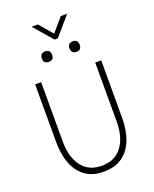

<svg xmlns="http://www.w3.org/2000/svg" viewBox="-191 -1177 1033 1292"><g transform="rotate(-20 325.5 -531.5)"><path d="M315 -939 199 -1073H244L326 -977L408 -1073H454L338 -939ZM191 -848Q191 -886 228 -886Q264 -886 264 -848Q264 -811 228 -811Q191 -811 191 -848ZM389 -848Q389 -886 426 -886Q462 -886 462 -848Q462 -811 426 -811Q389 -811 389 -848ZM89 -287V-700H132V-273Q132 -164 181.5 -98Q231 -32 325 -32Q419 -32 469 -98.5Q519 -165 519 -277V-700H562V-287Q562 -201 536.5 -134Q511 -67 458.5 -28.5Q406 10 323 10Q243 10 191 -28.5Q139 -67 114 -134Q89 -201 89 -287Z"/></g></svg>

Font: Haskoy ExtraLight
Style: Regular
Weight: 200
Designer: Ertekin Erdin
Foundry: Ertekin Erdin
Version: Version 2.000; ttfautohint (v1.8.4.7-5d5b)